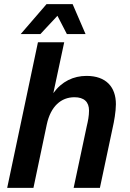

<svg xmlns="http://www.w3.org/2000/svg" viewBox="-20 -916 634 936"><path d="M81 -750H177L260 -839L306 -750H397L334 -896H207ZM15 0H143L208 -309C227 -398 278 -442 343 -442C390 -442 414 -419 414 -377C414 -351 409 -326 403 -301L339 0H467L529 -292C536 -322 545 -372 545 -408C545 -492 497 -546 402 -546C338 -546 281 -519 240 -462L293 -710H165Z"/></svg>

Font: Geist SemiBold
Style: Italic
Weight: 600
Italic angle: -12°
Designer: Basement.studio, Andrés Briganti, Mateo Zaragoza
Foundry: Basement.studio, Vercel, Andrés Briganti, Guido Ferreyra, Mateo Zaragoza
Version: Version 1.500